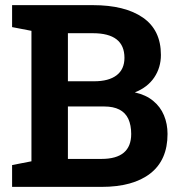

<svg xmlns="http://www.w3.org/2000/svg" viewBox="-20 -731 696 751"><path d="M377 0H27.3V-85.4L103 -100.1V-610.4L27.3 -625V-710.9H343.3Q468.8 -710.9 539.1 -662.1Q609.4 -613.3 609.4 -516.1Q609.4 -466.8 583.3 -428Q557.1 -389.2 507.3 -369.6Q550.8 -359.9 578.6 -336.9Q607.4 -313.5 621.3 -280Q635.3 -246.6 635.3 -207Q635.3 -105 567.9 -52.5Q500.5 0 377 0ZM343.3 -601.1H245.6V-413.1H348.1Q405.3 -413.1 436 -436.5Q466.8 -460 466.8 -504.9Q466.8 -601.1 343.3 -601.1ZM387.7 -314.5H245.6V-109.4H377Q493.2 -109.4 493.2 -207Q493.2 -241.2 481.9 -266.1Q459 -314.5 387.7 -314.5Z"/></svg>

Font: Suwannaphum
Style: Bold
Weight: 700
Designer: Danh Hong
Version: Version 8.002; ttfautohint (v1.8.3)